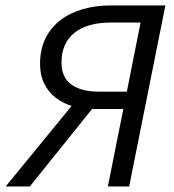

<svg xmlns="http://www.w3.org/2000/svg" viewBox="-49 -676 630 696"><path d="M342 0 398.1 -280.9H284.7Q247.3 -280.9 213.3 -291.1Q179.4 -301.4 153 -321.7Q126.7 -342 111.5 -372.5Q96.2 -402.9 96.2 -443.6Q96.2 -497.2 115.8 -536.9Q135.4 -576.5 170.2 -603.1Q205.1 -629.7 251.9 -643Q298.7 -656.3 353.6 -656.3H550.5L419.2 0ZM309.3 -343.7H410.8L460.6 -594.3H353.8Q266.5 -594.3 220.2 -556.6Q173.9 -518.9 173.9 -449.3Q173.9 -395.6 209.7 -369.6Q245.5 -343.7 309.3 -343.7ZM-28.5 0 250.1 -340.4 301.8 -302.1 59 0Z"/></svg>

Font: Source Sans 3
Style: Italic
Weight: 200
Italic angle: -11°
Designer: Paul D. Hunt
Foundry: Adobe
Version: Version 3.046;hotconv 1.0.118;makeotfexe 2.5.65603